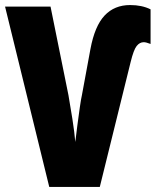

<svg xmlns="http://www.w3.org/2000/svg" viewBox="-20 -740 622 760"><path d="M576 -566V-703Q542 -720 495 -720Q433 -720 394 -678.5Q355 -637 338 -546L304 -362Q301 -350 296 -315.5Q291 -281 286 -242Q281 -203 278 -178Q275 -215 266.5 -269.5Q258 -324 251 -363L180 -714H0L175 0H375L497 -494Q509 -543 521 -558Q533 -573 549 -573Q558 -573 576 -566Z"/></svg>

Font: Noto Sans Display Condensed Black
Style: Regular
Weight: 900
Width: 3
Designer: Monotype Design team
Foundry: Monotype Imaging Inc.
Version: 1.000